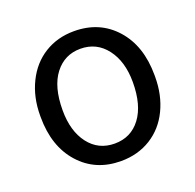

<svg xmlns="http://www.w3.org/2000/svg" viewBox="-102 -645 774 761"><g transform="rotate(-20 285.0 -264.0)"><path d="M44.4 0ZM44.4 -269Q44.4 -346.7 75 -408.7Q105.5 -470.7 159.9 -504.4Q214.4 -538.1 284.2 -538.1Q392.1 -538.1 458.7 -463.4Q525.4 -388.7 525.4 -264.6V-258.3Q525.4 -181.2 495.8 -119.9Q466.3 -58.6 411.4 -24.4Q356.4 9.8 285.2 9.8Q177.7 9.8 111.1 -64.9Q44.4 -139.6 44.4 -262.7ZM135.3 -258.3Q135.3 -170.4 176 -117.2Q216.8 -64 285.2 -64Q354 -64 394.5 -117.9Q435.1 -171.9 435.1 -269Q435.1 -356 393.8 -409.9Q352.5 -463.9 284.2 -463.9Q217.3 -463.9 176.3 -410.6Q135.3 -357.4 135.3 -258.3Z"/></g></svg>

Font: Roboto
Style: Regular
Weight: 400
Designer: Google
Version: Version 2.134; 2016; ttfautohint (v1.6)